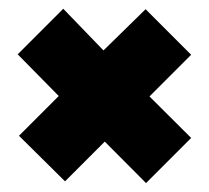

<svg xmlns="http://www.w3.org/2000/svg" viewBox="-20 -469 472 434"><path d="M310.1 -55.2 216.8 -148.9 127 -59.1 22.9 -162.1 112.8 -252 20 -346.2 123 -449.2 213.9 -355 309.1 -448.2 412.1 -345.2 317.9 -251 412.1 -157.2Z"/></svg>

Font: Kanit ExtraBold
Style: Regular
Weight: 800
Designer: Katatrad Team
Foundry: CadsonDemak
Version: Version 1.000;PS 001.000;hotconv 1.0.88;makeotf.lib2.5.64775